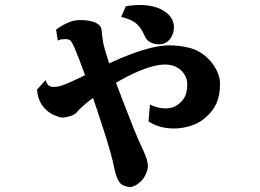

<svg xmlns="http://www.w3.org/2000/svg" viewBox="-20 -666 1040 767"><path d="M482.9 -641.1Q530.8 -649.4 571.3 -644Q611.8 -638.7 638.2 -620.1Q658.2 -606 666.5 -590.6Q674.8 -575.2 674.8 -558.1Q674.8 -540 667.7 -524.2Q660.6 -508.3 647 -498.5Q633.3 -488.8 613.8 -488.8Q596.7 -488.8 580.8 -497.1Q564.9 -505.4 558.1 -522Q544.4 -554.2 526.9 -569.8Q519 -577.6 503.7 -585.2Q488.3 -592.8 463.9 -598.1ZM298.8 -585.9Q311 -585.9 325.7 -584.5Q340.3 -583 353.8 -578.6Q367.2 -574.2 376.2 -565.7Q385.3 -557.1 386.2 -543Q387.2 -530.8 387.9 -525.1Q388.7 -519.5 390.1 -508.8Q391.1 -501.5 392.3 -494.9Q393.6 -488.3 396 -479.2Q398.4 -470.2 402.8 -455.1Q405.8 -444.8 409.2 -434.6Q412.6 -424.3 416 -413.1Q460.4 -433.6 503.9 -450Q547.4 -466.3 586.7 -475.6Q626 -484.9 657.2 -484.9Q696.3 -484.9 735.8 -475.1Q775.4 -465.3 808.1 -435.1Q821.3 -423.3 832.8 -406.7Q844.2 -390.1 851.6 -370.8Q858.9 -351.6 858.9 -331.1Q858.9 -286.6 845.9 -255.9Q833 -225.1 804.2 -199.2Q777.3 -174.3 742.9 -163.6Q708.5 -152.8 675.8 -152.8Q643.1 -152.8 617.4 -160.6Q591.8 -168.5 573.2 -181.2L579.1 -248Q597.2 -239.7 612.5 -236.3Q627.9 -232.9 642.1 -232.9Q656.2 -232.9 668.9 -236.8Q681.6 -240.7 695.8 -252Q711.4 -264.6 719.7 -282.5Q728 -300.3 728 -330.1Q728 -347.2 720.9 -361.1Q713.9 -375 702.1 -386.2Q688.5 -397.9 672.9 -403.1Q657.2 -408.2 639.2 -408.2Q618.2 -408.2 591.8 -401.6Q565.4 -395 532.2 -380.9Q511.2 -371.6 488.5 -360.1Q465.8 -348.6 443.4 -335.4Q456.5 -299.8 471.2 -262.2Q491.2 -210.9 511.2 -159.9Q531.2 -108.9 553.2 -63Q560.5 -47.4 565.7 -31.5Q570.8 -15.6 570.8 -2Q570.8 10.7 563.2 28.1Q555.7 45.4 544.9 56.2Q532.2 68.8 520.5 75Q508.8 81.1 499 81.1Q490.7 81.1 477.8 76.7Q464.8 72.3 458 63Q452.1 55.7 446.5 41.3Q440.9 26.9 437 7.8Q431.2 -21.5 422.1 -54.2Q413.1 -86.9 403.3 -118.2Q393.6 -149.4 384.8 -174.8Q376.5 -200.7 368.2 -225.8Q359.9 -251 351.6 -274.9Q342.8 -268.6 335 -262.2Q327.1 -255.9 319.8 -250Q310.5 -241.7 302.2 -233.9Q293.9 -226.1 287.1 -217.8Q278.8 -208.5 264.9 -203.6Q251 -198.7 236.8 -196.8Q225.1 -195.3 212.9 -199.7Q200.7 -204.1 189.9 -209Q163.6 -222.7 147 -247.3Q130.4 -272 127.9 -308.1L162.1 -346.2Q166.5 -332 173.6 -325.4Q180.7 -318.8 192.9 -318.8Q203.1 -318.8 210.4 -320.1Q217.8 -321.3 226.3 -324.2Q234.9 -327.1 247.1 -332Q262.7 -338.4 281.5 -347.2Q300.3 -356 319.8 -365.7Q308.1 -398.4 297.6 -425.5Q287.1 -452.6 278.8 -472.2Q271.5 -489.7 266.4 -497.6Q261.2 -505.4 255.4 -507.6Q249.5 -509.8 240.2 -509.8Q231.9 -509.8 225.6 -508.8Q219.2 -507.8 210.9 -503.9L204.1 -547.9Q227.1 -564.5 251 -575.2Q274.9 -585.9 298.8 -585.9Z"/></svg>

Font: BIZ UDMincho
Style: Bold
Weight: 700
Monospace: yes
Designer: TypeBank Co., Ltd.
Foundry: Morisawa Inc.
Version: Version 1.06